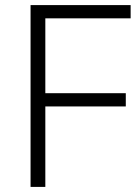

<svg xmlns="http://www.w3.org/2000/svg" viewBox="-20 -734 546 754"><path d="M158 0H100V-714H493V-662H158V-368H474V-316H158Z"/></svg>

Font: Noto Sans Arabic UI Lt
Style: Regular
Weight: 300
Designer: Monotype Design Team, Nadine Chahine and Nizar Qandah
Foundry: Monotype Imaging Inc.
Version: Version 2.010; ttfautohint (v1.8.4.7-5d5b)